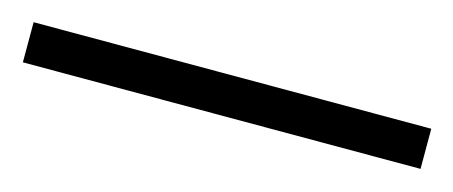

<svg xmlns="http://www.w3.org/2000/svg" viewBox="-27 -886 491 208"><g transform="rotate(15 219.0 -782.5)"><path d="M442 -760H-4V-805H442Z"/></g></svg>

Font: Noto Sans Telugu Condensed Light
Style: Regular
Weight: 300
Width: 3
Designer: Jelle Bosma - Monotype Design Team
Foundry: Monotype Imaging Inc.
Version: Version 2.005; ttfautohint (v1.8.4.7-5d5b)